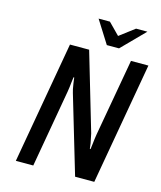

<svg xmlns="http://www.w3.org/2000/svg" viewBox="-128 -972 893 1064"><g transform="rotate(15 319.0 -440.0)"><path d="M386 -750 304 -880H369L433 -815L519 -880H584L456 -750ZM65 0 188 -700H298L429 -255Q433 -239 440 -201Q442 -190 444 -170H448L452 -201Q453 -209 455 -228Q457 -247 459 -255L538 -700H638L515 0H405L273 -445Q268 -459 262 -499Q260 -510 258 -530H254L250 -499Q249 -491 247 -472Q245 -453 243 -445L165 0Z"/></g></svg>

Font: Scada
Style: Italic
Weight: 400
Italic angle: -10°
Designer: Jovanny Lemonad
Foundry: Jovanny Lemonad
Version: Version 4.100;PS 004.100;hotconv 1.0.88;makeotf.lib2.5.64775